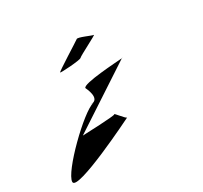

<svg xmlns="http://www.w3.org/2000/svg" viewBox="-171 -1172 1405 1330"><g transform="rotate(-30 532.0 -507.0)"><path d="M59 -92C59 -14 611 -289 611 -289C599 -289 545 -364 545 -353C545 -343 297 -335 283 -334L785 -663C742 -659 463 -644 463 -610C463 -608 524 -493 438 -493H457C373 -475 59 -170 59 -92ZM365 -791C365 -786 528 -796 538 -808C548 -820 711 -900 698 -900C685 -900 590 -946 580 -934C568 -924 365 -799 365 -791ZM785 -663C795 -664 797 -664 786 -664C786 -664 785 -663 785 -663Z"/></g></svg>

Font: Ampere
Style: UltExt
Weight: 400
Version: Version 1